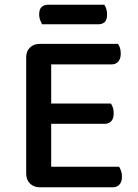

<svg xmlns="http://www.w3.org/2000/svg" viewBox="-20 -793 584 814"><path d="M149 1Q123 1 107 -15Q91 -31 91 -57V-550Q91 -576 107 -591.5Q123 -607 149 -607H480Q485 -601 488.5 -590Q492 -579 492 -566Q492 -544 481.5 -532Q471 -520 453 -520H197V-354H450Q455 -348 458.5 -337Q462 -326 462 -313Q462 -290 451.5 -279Q441 -268 423 -268H197V-86H485Q489 -80 493 -69Q497 -58 497 -45Q497 -22 486.5 -10.5Q476 1 458 1ZM158 -690Q154 -698 150 -708.5Q146 -719 146 -731Q146 -754 156.5 -763.5Q167 -773 184 -773H422Q434 -756 434 -732Q434 -709 424 -699.5Q414 -690 396 -690Z"/></svg>

Font: Baloo Paaji 2 Medium
Style: Regular
Weight: 500
Designer: Shuchita Grover, Noopur Datye and Ek Type
Foundry: Ek Type
Version: Version 1.640;hotconv 1.0.111;makeotfexe 2.5.65597; ttfautoh